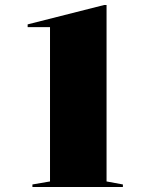

<svg xmlns="http://www.w3.org/2000/svg" viewBox="-20 -744 599 764"><path d="M109 0V-10L179 -22V-636H90V-647L394 -724H404V-22L469 -10V0Z"/></svg>

Font: Kalnia SemiExpanded Medium
Style: Regular
Weight: 500
Width: 6
Designer: Frida Medrano
Foundry: Frida Medrano
Version: Version 1.105